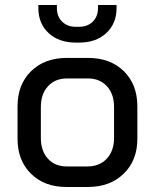

<svg xmlns="http://www.w3.org/2000/svg" viewBox="-20 -738 618 766"><path d="M50 -184V-314Q50 -401 104 -454Q158 -507 247 -507H331Q420 -507 474 -454Q528 -401 528 -314V-184Q528 -98 473.5 -45Q419 8 330 8H245Q157 8 103.5 -45Q50 -98 50 -184ZM329 -74Q377 -74 406 -105Q435 -136 435 -188V-311Q435 -363 406.5 -394Q378 -425 331 -425H247Q200 -425 171.5 -394Q143 -363 143 -311V-188Q143 -136 171 -105Q199 -74 246 -74ZM133 -706V-718H207V-706Q207 -672 228 -651.5Q249 -631 283 -631H295Q329 -631 350 -651.5Q371 -672 371 -706V-718H445V-706Q445 -644 404 -606Q363 -568 295 -568H283Q215 -568 174 -606Q133 -644 133 -706Z"/></svg>

Font: Bai Jamjuree Medium
Style: Regular
Weight: 500
Version: Version 1.000; ttfautohint (v1.6)